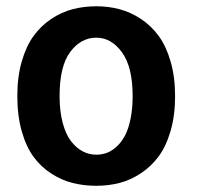

<svg xmlns="http://www.w3.org/2000/svg" viewBox="-20 -581 631 612"><path d="M35.2 -274.9Q35.2 -335.9 49.3 -385Q63.5 -434.1 87.2 -466.6Q110.8 -499 143.6 -520.8Q176.3 -542.5 211.9 -551.8Q247.6 -561 287.1 -561Q326.2 -561 361.6 -551.5Q397 -542 429.7 -520.3Q462.4 -498.5 486.1 -466.1Q509.8 -433.6 523.9 -384.5Q538.1 -335.4 538.1 -274.9Q538.1 -213.4 523.9 -164.3Q509.8 -115.2 486.1 -83Q462.4 -50.8 429.7 -29.1Q397 -7.3 361.6 2Q326.2 11.2 287.1 11.2Q247.6 11.2 212.2 2.4Q176.8 -6.3 143.8 -27.6Q110.8 -48.8 87.2 -80.8Q63.5 -112.8 49.3 -162.6Q35.2 -212.4 35.2 -274.9ZM402.8 -274.9Q402.8 -367.2 368.9 -414.1Q335 -460.9 287.1 -460.9Q237.8 -460.9 203.9 -415.5Q169.9 -370.1 169.9 -274.9Q169.9 -226.6 179.9 -189.2Q189.9 -151.9 206.8 -130.4Q223.6 -108.9 243.9 -98.4Q264.2 -87.9 287.1 -87.9Q304.7 -87.9 321 -94Q337.4 -100.1 352.5 -114.3Q367.7 -128.4 378.7 -149.4Q389.6 -170.4 396.2 -202.6Q402.8 -234.9 402.8 -274.9Z"/></svg>

Font: Junction Bold
Style: Bold
Weight: 700
Designer: Caroline Hadilaksono
Foundry: Caroline Hadilaksono
Version: Version 001.001